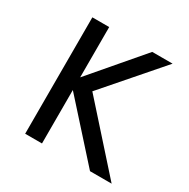

<svg xmlns="http://www.w3.org/2000/svg" viewBox="-132 -680 786 800"><g transform="rotate(30 260.5 -280.0)"><path d="M402 0 171 -257V0H90V-560H171V-318L378 -560H476L244 -293L506 0Z"/></g></svg>

Font: Carrois Gothic SC
Style: Regular
Weight: 400
Designer: Ralph du Carrois
Foundry: Ralph du Carrois
Version: Version 1.001